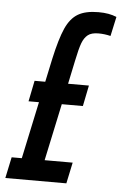

<svg xmlns="http://www.w3.org/2000/svg" viewBox="-70 -733 491 771"><g transform="rotate(5 175.0 -348.0)"><path d="M369 -683 352 -605Q328 -611 303 -611Q275 -611 260.5 -599.5Q246 -588 237.5 -565.5Q229 -543 219 -494L199 -399H283L266 -315H181L132 -85H245L227 0H-19L-1 -85H40L89 -315H47L64 -399H107L127 -493Q145 -575 164 -617.5Q183 -660 213.5 -678Q244 -696 296 -696Q340 -696 369 -683Z"/></g></svg>

Font: Saira Ultra Condensed SemiBold
Style: Italic
Weight: 600
Width: 1
Italic angle: -12°
Designer: Hector Gatti with collaboration of the Omnibus-Type team
Foundry: Omnibus-Type
Version: Version 1.001; ttfautohint (v1.8)